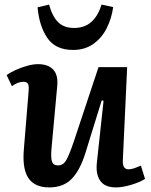

<svg xmlns="http://www.w3.org/2000/svg" viewBox="-20 -804 658 838"><path d="M9 -476Q25 -488 49.5 -499Q74 -510 99.5 -517Q125 -524 146 -524Q190 -524 212 -500.5Q234 -477 230 -431L205 -158Q201 -115 207 -98.5Q213 -82 233 -82Q255 -82 268 -103Q281 -124 302 -186L410 -511H535L516 -102Q515 -65 541 -65Q553 -65 567 -70Q581 -75 595 -81L613 -23Q589 -8 551.5 3Q514 14 486 14Q437 14 417 -15.5Q397 -45 403 -96L432 -364L424 -366L353 -137Q329 -60 292.5 -23Q256 14 195 14Q132 14 104.5 -26Q77 -66 84 -151L105 -407Q107 -431 101.5 -439Q96 -447 82 -447Q58 -447 32 -428ZM299 -586Q222 -586 186.5 -638.5Q151 -691 144 -772L194 -784Q209 -731 234.5 -706.5Q260 -682 303 -682Q350 -682 379.5 -709Q409 -736 423 -784L474 -773Q467 -723 445.5 -680.5Q424 -638 387 -612Q350 -586 299 -586Z"/></svg>

Font: Literata 12pt SemiBold
Style: Italic
Weight: 600
Italic angle: -2°
Designer: Latin by Veronika Burian and Jose Scaglione. Greek by Irene Vlachou. Cyrillic by Vera Evstafieva
Foundry: TypeTogether
Version: Version 3.002